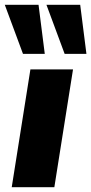

<svg xmlns="http://www.w3.org/2000/svg" viewBox="-36 -782 381 802"><path d="M13 0 91 -492H269L191 0ZM234 -557 158 -762H299L325 -557ZM60 -557 -16 -762H125L151 -557Z"/></svg>

Font: Nunito Sans 12pt ExtraLight 12pt Black
Style: Italic
Weight: 900
Italic angle: -9°
Version: Version 3.101;gftools[0.9.27]